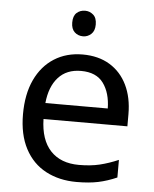

<svg xmlns="http://www.w3.org/2000/svg" viewBox="-53 -782 670 837"><g transform="rotate(5 282.0 -363.5)"><path d="M292 -546Q361 -546 410.5 -516Q460 -486 486.5 -431.5Q513 -377 513 -304V-251H146Q148 -160 192.5 -112.5Q237 -65 317 -65Q368 -65 407.5 -74.5Q447 -84 489 -102V-25Q448 -7 408 1.5Q368 10 313 10Q237 10 178.5 -21Q120 -52 87.5 -113.5Q55 -175 55 -264Q55 -352 84.5 -415Q114 -478 167.5 -512Q221 -546 292 -546ZM291 -474Q228 -474 191.5 -433.5Q155 -393 148 -321H421Q420 -389 389 -431.5Q358 -474 291 -474ZM286 -737Q306 -737 321.5 -723.5Q337 -710 337 -681Q337 -653 321.5 -639Q306 -625 286 -625Q264 -625 249 -639Q234 -653 234 -681Q234 -710 249 -723.5Q264 -737 286 -737Z"/></g></svg>

Font: Noto Sans Marchen
Style: Regular
Weight: 400
Designer: Monotype Design Team
Foundry: Monotype Imaging Inc.
Version: Version 2.003; ttfautohint (v1.8.4.7-5d5b)